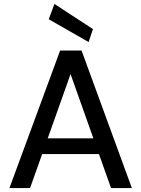

<svg xmlns="http://www.w3.org/2000/svg" viewBox="-20 -957 719 977"><path d="M28 0 286 -700H395L651 0H545L339 -580L133 0ZM145 -173 172 -253H502L529 -173ZM431 -743 228 -859 257 -937 453 -809Z"/></svg>

Font: DM Sans 12pt Medium
Style: Regular
Weight: 500
Version: Version 4.004;gftools[0.9.30]